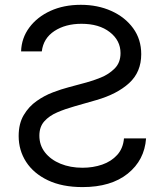

<svg xmlns="http://www.w3.org/2000/svg" viewBox="-20 -757 678 790"><path d="M152 -545.5Q158.4 -599.4 203.8 -629.3Q249.3 -659.1 315.3 -659.1Q387.8 -659.1 431.8 -624.8Q475.9 -590.6 475.9 -538.4Q475.9 -499.3 451.9 -475.3Q427.9 -451.3 395.1 -438Q362.2 -424.7 335.2 -417.6L261.4 -397.7Q233 -390.3 198 -377.1Q163 -364 130.9 -341.4Q98.7 -318.9 77.8 -283.7Q56.8 -248.6 56.8 -197.4Q56.8 -138.5 87.5 -90.9Q118.3 -43.3 177 -15.3Q235.8 12.8 319.6 12.8Q436.8 12.8 505.7 -42.6Q574.6 -98 581 -187.5H490.1Q486.5 -146.3 462.2 -119.5Q437.9 -92.7 400.4 -79.7Q362.9 -66.8 319.6 -66.8Q269.2 -66.8 229 -83.3Q188.9 -99.8 165.5 -129.4Q142 -159.1 142 -198.9Q142 -235.1 162.3 -257.8Q182.5 -280.5 215.6 -294.7Q248.6 -308.9 286.9 -319.6L376.4 -345.2Q461.6 -369.7 511.4 -415.1Q561.1 -460.6 561.1 -534.1Q561.1 -595.2 527.9 -640.8Q494.7 -686.4 438.4 -711.8Q382.1 -737.2 312.5 -737.2Q242.2 -737.2 187.5 -712.2Q132.8 -687.1 100.7 -643.8Q68.5 -600.5 66.8 -545.5Z"/></svg>

Font: Inter UI
Style: Regular
Weight: 400
Designer: Rasmus Andersson
Foundry: rsms
Version: 3.2;8d6f07862